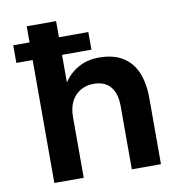

<svg xmlns="http://www.w3.org/2000/svg" viewBox="-81 -794 815 869"><g transform="rotate(-10 327.0 -360.0)"><path d="M24 -565V-646H369V-565ZM99 0V-720H234V-438Q259 -477 300.5 -500.5Q342 -524 396 -524Q460 -524 503 -498.5Q546 -473 567.5 -423.5Q589 -374 589 -302V0H455V-290Q455 -348 429 -379.5Q403 -411 351 -411Q318 -411 291 -395.5Q264 -380 249 -350.5Q234 -321 234 -280V0Z"/></g></svg>

Font: DM Sans 12pt
Style: Bold
Weight: 700
Version: Version 4.004;gftools[0.9.30]